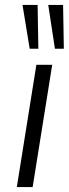

<svg xmlns="http://www.w3.org/2000/svg" viewBox="-20 -756 278 776"><path d="M48 0 127 -494H191L112 0ZM202 -559 175 -736H235L238 -559ZM100 -559 71 -736H132L135 -559Z"/></svg>

Font: Nunito Sans 7pt Condensed Light
Style: Italic
Weight: 300
Width: 3
Italic angle: -9°
Designer: Vernon Adams
Foundry: Vernon Adams
Version: Version 3.101;gftools[0.9.27]